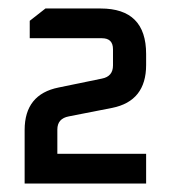

<svg xmlns="http://www.w3.org/2000/svg" viewBox="-20 -710 402 452"><path d="M38 -278V-404Q38 -488 118 -504L220 -525Q246 -530 246 -556V-594Q246 -620 220 -620H50V-661L87 -690H217Q324 -690 324 -583V-557Q324 -472 244 -456L142 -436Q115 -431 115 -405V-348H324V-278Z"/></svg>

Font: Oxanium Medium
Style: Regular
Weight: 500
Designer: Severin Meyer
Version: Version 1.001